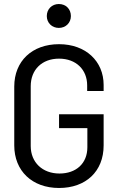

<svg xmlns="http://www.w3.org/2000/svg" viewBox="-20 -928 584 956"><path d="M274 8C407 8 496 -74 496 -204V-359H274V-290H415V-195C415 -114 359 -64 276 -64C192 -64 133 -119 133 -201V-499C133 -581 189 -636 274 -636C359 -636 414 -581 414 -503V-475H496V-505C496 -623 407 -708 274 -708C140 -708 51 -624 51 -497V-204C51 -77 140 8 274 8ZM213 -848C213 -814 239 -789 273 -789C307 -789 333 -814 333 -848C333 -883 308 -908 273 -908C239 -908 213 -883 213 -848Z"/></svg>

Font: Vanilla Cream Book
Style: Regular
Weight: 400
Designer: Jeremy Tribby, Jinavaṁso
Foundry: Tribby Type
Version: Version 1.422;Glyphs 3.1.2 (3151)